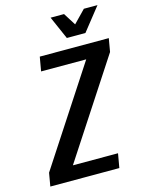

<svg xmlns="http://www.w3.org/2000/svg" viewBox="-131 -969 799 1048"><g transform="rotate(-15 269.0 -445.0)"><path d="M20 0 33 -75 389 -620H134L148 -700H538L525 -625L169 -80H424L410 0ZM317 -760 260 -890H336L380 -820L448 -890H525L422 -760Z"/></g></svg>

Font: Cuprum
Style: Bold Italic
Weight: 700
Italic angle: -10°
Designer: Jovanny Lemonad
Foundry: Jovanny Lemonad
Version: Version 3.000